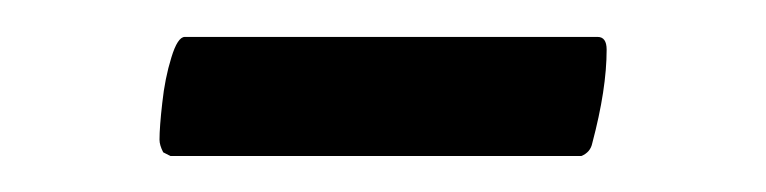

<svg xmlns="http://www.w3.org/2000/svg" viewBox="-20 -604 415 104"><path d="M72.3 -519.5 68.4 -521.5Q66.4 -525.4 66.4 -528.3Q66.4 -535.2 67.9 -548.3Q69.3 -561.5 72.8 -572.8Q76.2 -584 80.1 -584H303.7Q308.6 -584 308.6 -577.1Q308.6 -555.7 300.8 -526.4Q299.8 -521.5 294.9 -519.5Z"/></svg>

Font: Crimson Text SemiBold
Style: Regular
Weight: 600
Designer: Sebastian Kosch
Foundry: Sebastian Kosch
Version: Version 1.100; ttfautohint (v1.8.4)